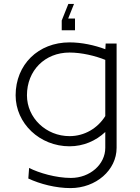

<svg xmlns="http://www.w3.org/2000/svg" viewBox="-20 -763 716 983"><path d="M364 -668H329L359 -743H330L296 -658V-608H364ZM118 -275C118 -402 209.6 -494 336 -494C398.6 -494 468 -477 519 -456.5V-168.7C480.2 -106.8 413.3 -66 336 -66C215.7 -66 118 -159.6 118 -275ZM60 -275C60 -130.9 183.6 -14 336 -14C406.7 -14 470.8 -41.7 519 -87.2V-6C519 79 440.2 148 343 148C267 148 179.6 122.6 129 96.8L125 151C185.6 179.3 266 200 341 200C471.3 200 577 108 577 -6V-540H521L519.3 -511C463.9 -531.7 397.9 -546 336 -546C175.9 -546 60 -432.2 60 -275Z"/></svg>

Font: Resamitz
Style: Regular
Weight: 500
Designer: gluk
Foundry: gluk
Version: Version 0.047